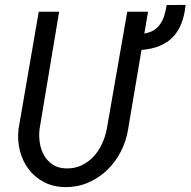

<svg xmlns="http://www.w3.org/2000/svg" viewBox="-20 -759 783 789"><path d="M588.4 -710.9 573.2 -621.1Q595.7 -625 611.3 -634.5Q627 -644 637.7 -659.2Q648.4 -674.3 654.8 -694.1Q661.1 -713.9 665 -738.3L742.7 -738.8Q733.9 -650.9 689.5 -605.7Q645 -560.5 561.5 -553.7L506.8 -230Q499.5 -181.2 477.1 -137.2Q454.6 -93.3 420.4 -60.3Q386.2 -27.3 341.8 -8.3Q297.4 10.7 245.6 9.8Q196.8 8.8 159.2 -11.5Q121.6 -31.7 96.9 -64.7Q72.3 -97.7 61.5 -140.4Q50.8 -183.1 56.2 -229L139.2 -710.9H223.1L142.6 -229Q139.2 -200.2 143.6 -171.9Q147.9 -143.6 161.1 -120.6Q174.3 -97.7 196.5 -82.8Q218.8 -67.9 251.5 -66.9Q286.1 -65.9 314.7 -79.3Q343.3 -92.8 364.5 -115.7Q385.7 -138.7 399.4 -168.5Q413.1 -198.2 418.9 -229.5L502.9 -710.9Z"/></svg>

Font: Roboto Mono
Style: Italic
Weight: 400
Designer: Google
Version: Version 2.000985; 2015; ttfautohint (v1.3)